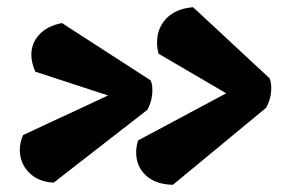

<svg xmlns="http://www.w3.org/2000/svg" viewBox="-20 -602 804 533"><path d="M358 -179Q358 -194 363 -212L608 -343L420 -453Q416 -468 416 -484Q416 -524 442 -551Q468 -578 516 -582L728 -385Q733 -375 733 -358Q733 -329 719 -303L460 -89Q412 -90 385 -115Q358 -140 358 -179ZM35 -186Q35 -206 44 -227L280 -337L78 -403Q67 -428 67 -450Q67 -482 89 -506Q111 -530 152 -538L398 -379Q403 -369 403 -352Q403 -323 389 -297L129 -95Q86 -97 60.5 -123Q35 -149 35 -186Z"/></svg>

Font: Mogra
Style: Regular
Weight: 400
Designer: Lipi Raval
Foundry: Lipi Raval
Version: Version 1.002;PS 1.002;hotconv 1.0.88;makeotf.lib2.5.647800;